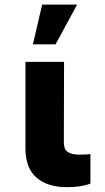

<svg xmlns="http://www.w3.org/2000/svg" viewBox="-20 -792 446 818"><path d="M88.4 -528.3H252.9L252 -185.1Q252 -156.7 267.8 -145Q283.7 -133.3 316.4 -133.3Q354 -133.3 365.2 -135.3V-9.8Q325.7 5.4 264.6 5.4Q182.1 5.4 135.3 -35.4Q88.4 -76.2 88.4 -160.6ZM120.1 -603 159.7 -772.5H308.6L216.8 -603Z"/></svg>

Font: Bert Sans Black
Style: Regular
Weight: 900
Designer: Christian Robertson, Adam Twardoch, & Cristiano Sobral
Foundry: Google
Version: Version 12.135;January 10, 2020;FontCreator 12.0.0.2547 64-b